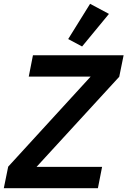

<svg xmlns="http://www.w3.org/2000/svg" viewBox="-32 -988 669 1008"><path d="M540 -915 441 -968 326 -783 399 -744ZM504 -112H160L594 -585L617 -698H141L119 -586H444L11 -113L-12 0H482Z"/></svg>

Font: Braiins Sans SemiBold
Style: Italic
Weight: 600
Italic angle: -11.31°
Designer: Mike Abbink, Paul van der Laan, Pieter van Rosmalen, Jiri Chlebus, Lubos Buracinsky
Foundry: Bold Monday, Sudetype
Version: Version 1.000;hotconv 1.0.109;makeotfexe 2.5.65596